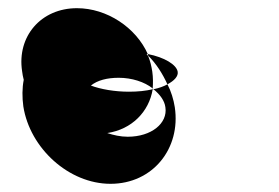

<svg xmlns="http://www.w3.org/2000/svg" viewBox="-20 -695 682 469"><path d="M37 -435C53 -333 148 -246 250 -246C353 -246 422 -332 407 -433C404 -452 398 -472 389 -489C380 -484 369 -480 355 -477C371 -464 382 -449 384 -433C390 -394 350 -361 292 -361C274 -361 257 -365 242 -370C302 -379 344 -422 353 -477C336 -473 317 -471 295 -471C260 -471 226 -477 202 -486C218 -499 242 -505 270 -505C302 -505 333 -495 353 -479C354 -492 354 -506 352 -520C350 -533 347 -546 342 -558L338 -563H341C312 -628 241 -675 168 -675C80 -675 21 -606 34 -521C35 -514 36 -507 38 -500C34 -480 34 -457 37 -435ZM353 -477H355L353 -479ZM341 -563C341 -561 342 -561 342 -559C362 -539 377 -515 389 -489C406 -498 416 -509 414 -520C411 -537 382 -555 341 -563Z"/></svg>

Font: Ampere
Style: SCRevIta
Weight: 400
Version: Version 1